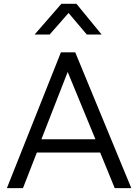

<svg xmlns="http://www.w3.org/2000/svg" viewBox="-20 -970 712 990"><path d="M15.5 0 294 -700H368L657 0H571.5L496.5 -183.5H170L98.5 0ZM193.5 -252H472L329 -599ZM158.5 -792 296.5 -950.5H374L504 -792H427.5L333.5 -903L236 -792Z"/></svg>

Font: Geologica Thin Roman ExtraLight
Style: Regular
Weight: 250
Version: Version 1.010;gftools[0.9.28]